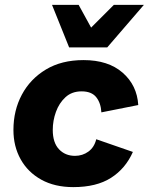

<svg xmlns="http://www.w3.org/2000/svg" viewBox="-20 -756 609 786"><path d="M280 10Q204 10 149 -20.5Q94 -51 64.5 -104Q35 -157 35 -224Q35 -304 69.5 -368.5Q104 -433 168 -471.5Q232 -510 322 -510Q423 -510 482 -458.5Q541 -407 546 -326L395 -296Q393 -334 374 -358Q355 -382 314 -382Q274 -382 248 -358Q222 -334 209 -298Q196 -262 196 -224Q196 -172 221.5 -145Q247 -118 287 -118Q318 -118 342 -135.5Q366 -153 374 -186L524 -134Q494 -66 434.5 -28Q375 10 280 10ZM263 -562 193 -736H302L353 -643L446 -736H569L419 -562Z"/></svg>

Font: Prodigy Sans
Style: Bold Italic
Weight: 700
Italic angle: -13°
Designer: Wei Huang
Foundry: Wei Huang
Version: Version 1.003; ttfautohint (v1.8.3)